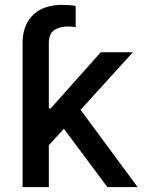

<svg xmlns="http://www.w3.org/2000/svg" viewBox="-20 -757 588 777"><path d="M71.4 0V-582.7Q71.4 -623.9 84.2 -653.1Q96.9 -682.2 118.6 -701Q140.3 -719.8 168.7 -728.5Q197.1 -737.2 228.3 -737.2Q245.4 -737.2 260.3 -736.3Q275.2 -735.4 286.2 -732.6V-647Q279.8 -648.1 272 -649Q264.2 -649.9 256 -649.9Q239.7 -649.9 225.9 -646.5Q212 -643.1 200.6 -636Q177.6 -621.4 177.6 -582.7V-317.8H184.7L387.8 -545.5H517.8L306.1 -312.5L536.9 0H414.4L238.6 -235.8L177.6 -169.4V0Z"/></svg>

Font: Inter P Medium
Style: Regular
Weight: 500
Designer: Rasmus Andersson
Foundry: rsms
Version: Version 3.018;git-588b23468